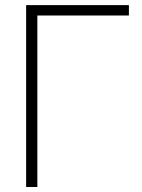

<svg xmlns="http://www.w3.org/2000/svg" viewBox="-20 -748 570 768"><path d="M495.6 -727.5V-686H129.4V0H84.5V-727.5Z"/></svg>

Font: Inter 28pt ExtraLight
Style: Regular
Weight: 250
Designer: Rasmus Andersson
Foundry: rsms
Version: Version 4.001;git-66647c0bb